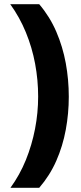

<svg xmlns="http://www.w3.org/2000/svg" viewBox="-20 -743 388 921"><path d="M310 -279Q310 -199 295.5 -120.5Q281 -42 250 28.5Q219 99 168 158H30Q75 96 104 24.5Q133 -47 148 -124.5Q163 -202 163 -280Q163 -359 148.5 -437Q134 -515 104 -588Q74 -661 29 -723H168Q219 -663 250 -591Q281 -519 295.5 -440Q310 -361 310 -279Z"/></svg>

Font: Noto Sans Armenian ExtraBold
Style: Regular
Weight: 800
Version: Version 2.007